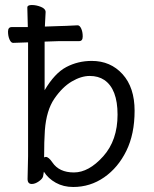

<svg xmlns="http://www.w3.org/2000/svg" viewBox="-20 -729 613 766"><path d="M272 17Q233 17 202.5 0Q172 -17 155 -44L152 -26Q150 -16 135 -5.5Q120 5 107 5Q90 5 90 -15L92 -106V-560L33 -558H32Q24 -558 18 -571.5Q12 -585 12 -603Q12 -621 27 -621H91L89 -699Q89 -709 107 -709Q125 -709 143.5 -701.5Q162 -694 162 -681L159 -623L217 -625Q232 -625 289 -628H290Q298 -628 304 -615Q310 -602 310 -583.5Q310 -565 296 -565H218L158 -563V-369Q198 -437 244.5 -461.5Q291 -486 346 -486Q421 -486 469 -433Q517 -380 517 -287Q517 -194 484 -127Q451 -60 395.5 -21.5Q340 17 272 17ZM189 -81Q216 -41 275 -41Q334 -41 391.5 -105Q449 -169 449 -271.5Q449 -374 396 -410Q372 -426 338 -426Q304 -426 266.5 -404Q229 -382 197 -335.5Q165 -289 159 -209Q156 -167 156 -101Q160 -103 163 -103Q174 -103 189 -81Z"/></svg>

Font: LXGW Bright TC
Style: Regular
Weight: 400
Designer: Christian Thalmann (Catharsis Fonts)
Foundry: LXGW / Christian Thalmann (Catharsis Fonts) / Fontworks Inc.
Version: Version 5.501